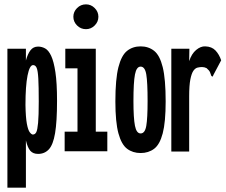

<svg xmlns="http://www.w3.org/2000/svg" viewBox="-20 -695 1040 882"><path d="M14 167V-471H99V-417Q107 -447 120 -464Q133 -481 155 -481Q172 -481 187.5 -472.5Q203 -464 215 -438.5Q227 -413 234.5 -363.5Q242 -314 242 -232Q242 -136 233 -83Q224 -30 204.5 -9Q185 12 155 12Q132 12 119.5 -2Q107 -16 99 -50V167ZM131 -77Q141 -77 146.5 -87.5Q152 -98 155 -130.5Q158 -163 158 -229Q158 -298 156 -334Q154 -370 148.5 -383Q143 -396 132 -396Q116 -396 106.5 -348Q97 -300 97 -213Q98 -155 103.5 -126Q109 -97 117 -87Q125 -77 131 -77Z M277 0V-90H336V-381H280V-471H420V-90H473V0ZM375 -561Q351 -561 334 -578Q317 -595 317 -618Q317 -641 334 -658Q351 -675 375 -675Q398 -675 415 -658Q432 -641 432 -618Q432 -595 415 -578Q398 -561 375 -561Z M626 8Q590 8 564 -11.5Q538 -31 524 -82.5Q510 -134 510 -229Q510 -332 524 -386.5Q538 -441 564 -461.5Q590 -482 626 -482Q662 -482 688 -461.5Q714 -441 727.5 -386.5Q741 -332 741 -229Q741 -134 727.5 -82.5Q714 -31 688 -11.5Q662 8 626 8ZM626 -82Q646 -82 652 -117Q658 -152 658 -231Q658 -317 652 -353Q646 -389 626 -389Q607 -389 600 -353Q593 -317 593 -231Q593 -152 600 -117Q607 -82 626 -82Z M767 -471H850L849 -414Q860 -448 881 -465.5Q902 -483 923 -482Q953 -481 970 -463Q987 -445 996 -418L961 -352L957 -343L951 -346Q948 -354 945 -362.5Q942 -371 929 -382Q919 -387 908 -387Q898 -387 887.5 -384.5Q877 -382 868.5 -370Q860 -358 854.5 -330.5Q849 -303 849 -252V1H767Z"/></svg>

Font: Inconsolata UltraCondensed Black
Style: Regular
Weight: 900
Width: 1
Monospace: yes
Designer: Raph Levien, Cyreal, Brenton Simpson
Foundry: Raph Levien, Cyreal, Google
Version: Version 3.001; ttfautohint (v1.8.2.53-6de2)